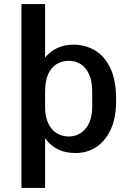

<svg xmlns="http://www.w3.org/2000/svg" viewBox="-20 -740 640 941"><path d="M85 181V-720H201V-458Q226 -488 260.5 -504.5Q295 -521 340 -521Q398 -521 445.5 -493Q493 -465 521 -406Q549 -347 549 -255V-244Q549 -161 522 -104Q495 -47 450.5 -18.5Q406 10 351 10Q297 10 259.5 -10.5Q222 -31 201 -63V181ZM317 -71Q349 -71 375 -87.5Q401 -104 416.5 -136.5Q432 -169 432 -217V-287Q432 -342 416.5 -376Q401 -410 375 -426Q349 -442 317 -442Q285 -442 258.5 -426.5Q232 -411 216.5 -377.5Q201 -344 201 -288V-217Q201 -168 216.5 -135.5Q232 -103 258.5 -87Q285 -71 317 -71Z"/></svg>

Font: Chivo Mono Medium
Style: Regular
Weight: 500
Monospace: yes
Designer: Hector Gatti
Foundry: Omnibus-Type
Version: Version 1.008